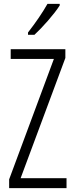

<svg xmlns="http://www.w3.org/2000/svg" viewBox="-20 -1018 382 987"><path d="M287 -990V-998H224C196 -949 165 -904 124 -851V-839H157C197 -876 258 -944 287 -990ZM322 -51V-102H86L316 -720V-765H35V-715H257L27 -96V-51Z"/></svg>

Font: Noto Sans Tamil UI ExtraCondensed Light
Style: Regular
Weight: 300
Width: 2
Designer: Jelle Bosma - Monotype Design Team
Foundry: Monotype Imaging Inc.
Version: Version 2.004